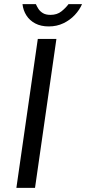

<svg xmlns="http://www.w3.org/2000/svg" viewBox="-20 -912 418 932"><path d="M59.5 0 163.5 -723H253.8L150 0ZM216.7 -783.7Q178.6 -783.7 151.3 -798.1Q123.9 -812.5 108.3 -837Q92.6 -861.4 89.2 -891.9H154.2Q158.6 -881.5 166.3 -869.3Q174 -857.1 188 -848.5Q201.9 -839.8 225.1 -839.8Q257.1 -839.8 278.3 -856.9Q299.5 -874 312.6 -891.9H378.2Q366.1 -863.9 343 -839.2Q319.9 -814.5 287.8 -799.1Q255.7 -783.7 216.7 -783.7Z"/></svg>

Font: Public Sans Thin
Style: Italic
Weight: 100
Italic angle: -8°
Designer: The Public Sans project authors (U.S. Web Design System). Libre Franklin designed by Pablo Impallari and Rodrigo Fuenzal
Version: Version 2.000